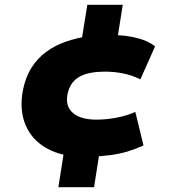

<svg xmlns="http://www.w3.org/2000/svg" viewBox="-20 -661 711 796"><path d="M222 115 250 -62 275 -14Q202 -24 152 -60Q102 -96 81.5 -154.5Q61 -213 75 -287Q86 -342 111 -381Q136 -420 171.5 -446Q207 -472 252 -488Q297 -504 349 -511L314 -467L342 -641H489L463 -478L439 -516Q498 -516 546 -504Q594 -492 623 -469L562 -332Q528 -349 491 -356.5Q454 -364 415 -364Q385 -364 359 -359.5Q333 -355 312.5 -344.5Q292 -334 279 -316Q266 -298 260 -271Q250 -221 282 -193Q314 -165 380 -165Q420 -165 462.5 -173Q505 -181 541 -197L575 -58Q542 -43 509 -33Q476 -23 438 -18Q400 -13 356 -11L396 -51L370 115Z"/></svg>

Font: Nunito Sans 7pt SemiExpanded Black
Style: Italic
Weight: 900
Width: 6
Italic angle: -9°
Designer: Vernon Adams
Foundry: Vernon Adams
Version: Version 3.101;gftools[0.9.27]